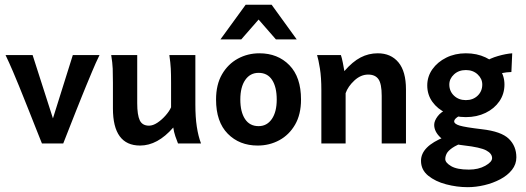

<svg xmlns="http://www.w3.org/2000/svg" viewBox="-20 -606 2220 811"><path d="M157.2 0Q157.2 0 149.4 -19.3Q141.6 -38.6 129.6 -69.1Q117.7 -99.6 104.2 -133.3Q90.8 -167 78.9 -196.5Q66.9 -226.1 60.1 -243.2Q51.3 -265.6 34.9 -303.7Q18.6 -341.8 3.4 -373.5H117.7L203.6 -106L287.6 -373.5H400.4Q384.8 -341.8 368.9 -303.5Q353 -265.1 343.8 -243.2Q337.9 -229 326.4 -200.4Q314.9 -171.9 301.3 -137.7Q287.6 -103.5 275.4 -72Q263.2 -40.5 255.1 -20.3Q247.1 0 247.1 0Z M571.8 8.8Q457 8.8 457 -147.9Q457 -150.9 457 -166.5Q457 -182.1 457 -202.1Q457 -222.2 457 -237.8Q457 -253.4 457 -256.3Q457 -291 456.1 -315.9Q455.1 -340.8 449.7 -373.5H559.6Q559.6 -373.5 559.6 -349.6Q559.6 -325.7 559.6 -290.8Q559.6 -255.9 559.6 -222.4Q559.6 -189 559.6 -169.9Q559.6 -120.6 570.3 -97.9Q581.1 -75.2 609.4 -75.2Q626 -75.2 644.8 -87.6Q663.6 -100.1 679.4 -118.2Q695.3 -136.2 702.6 -152.8V-256.3Q702.6 -292.5 701.4 -316.2Q700.2 -339.8 695.3 -373.5H805.2Q805.2 -373.5 805.2 -351.6Q805.2 -329.6 805.2 -295.9Q805.2 -262.2 805.2 -226.8Q805.2 -191.4 805.2 -164.6Q805.2 -111.3 811.3 -71Q817.4 -30.8 829.1 0H731.9Q727.1 -11.7 720.7 -30.3Q714.4 -48.8 711.9 -67.4Q645.5 8.8 571.8 8.8Z M1068.4 8.8Q991.2 8.8 941.9 -41.3Q892.6 -91.3 892.6 -185.5Q892.6 -248.5 917.7 -292Q942.9 -335.4 984.6 -358.2Q1026.4 -380.9 1075.7 -380.9Q1153.3 -380.9 1202.4 -330.6Q1251.5 -280.3 1251.5 -185.5Q1251.5 -122.6 1226.3 -79.3Q1201.2 -36.1 1159.7 -13.7Q1118.2 8.8 1068.4 8.8ZM1072.3 -73.2Q1107.4 -73.2 1128.2 -103.3Q1148.9 -133.3 1148.9 -185.5Q1148.9 -238.3 1129.4 -268.3Q1109.9 -298.3 1072.3 -298.3Q1036.6 -298.3 1015.9 -268.3Q995.1 -238.3 995.1 -185.5Q995.1 -133.3 1014.9 -103.3Q1034.7 -73.2 1072.3 -73.2ZM911.1 -439.5 1017.6 -585.9H1127.4L1233.4 -439.5H1145.5L1072.3 -523.4L999 -439.5Z M1337.4 0Q1337.4 0 1337.4 -24.4Q1337.4 -48.8 1337.4 -85.7Q1337.4 -122.6 1337.4 -160.4Q1337.4 -198.2 1337.4 -225.1Q1337.4 -278.8 1331.3 -316.7Q1325.2 -354.5 1319.3 -373.5H1419.9Q1423.8 -362.8 1428.2 -340.6Q1432.6 -318.4 1434.6 -305.7Q1469.2 -345.7 1503.2 -363.3Q1537.1 -380.9 1575.7 -380.9Q1631.3 -380.9 1663.1 -342.5Q1694.8 -304.2 1694.8 -228.5Q1694.8 -210.4 1694.8 -181.9Q1694.8 -153.3 1694.8 -122.1Q1694.8 -90.8 1694.8 -63Q1694.8 -35.2 1694.8 -17.6Q1694.8 0 1694.8 0H1592.3Q1592.3 0 1592.3 -23.7Q1592.3 -47.4 1592.3 -81.8Q1592.3 -116.2 1592.3 -149.2Q1592.3 -182.1 1592.3 -201.2Q1592.3 -252 1578.6 -271.5Q1564.9 -291 1535.2 -291Q1503.9 -291 1476.8 -265.9Q1449.7 -240.7 1439.9 -212.4V0Z M1955.1 184.6Q1910.2 184.6 1864.5 172.6Q1818.8 160.6 1788.6 136Q1758.3 111.3 1758.3 73.2Q1758.3 12.2 1857.9 -27.3Q1857.9 -27.3 1870.8 -25.6Q1883.8 -23.9 1900.9 -21.2Q1918 -18.6 1931.4 -14.9Q1944.8 -11.2 1945.8 -7.3Q1908.2 6.3 1890.1 19Q1872.1 31.7 1866.5 43.2Q1860.8 54.7 1860.8 65.9Q1860.8 81.1 1885.5 95.7Q1910.2 110.4 1960.4 110.4Q2001 110.4 2029.8 94.2Q2058.6 78.1 2058.6 62Q2058.6 42.5 2033.7 29.3Q2008.8 16.1 1940.4 8.3Q1867.2 0 1840.6 -25.1Q1814 -50.3 1814 -78.6Q1814 -95.2 1828.4 -114.5Q1842.8 -133.8 1869.1 -144.5L1955.6 -127.9Q1923.8 -120.1 1911.1 -110.8Q1898.4 -101.6 1898.4 -93.3Q1898.4 -82.5 1921.9 -75.4Q1945.3 -68.4 2015.6 -60.1Q2097.2 -50.8 2129.2 -19.8Q2161.1 11.2 2161.1 58.6Q2161.1 87.9 2142.6 111.3Q2124 134.8 2093.3 151.1Q2062.5 167.5 2026.4 176Q1990.2 184.6 1955.1 184.6ZM1947.8 -111.3Q1901.9 -111.3 1865 -128.4Q1828.1 -145.5 1806.4 -175.8Q1784.7 -206.1 1784.7 -245.1Q1784.7 -282.7 1806.4 -313.5Q1828.1 -344.2 1865 -362.5Q1901.9 -380.9 1947.8 -380.9Q1994.1 -380.9 2031 -363.5Q2067.9 -346.2 2089.4 -316.4Q2110.8 -286.6 2110.8 -249Q2110.8 -209.5 2089.4 -178.2Q2067.9 -147 2031 -129.2Q1994.1 -111.3 1947.8 -111.3ZM1947.8 -183.1Q1978 -183.1 1997.6 -201.9Q2017.1 -220.7 2017.1 -249Q2017.1 -273.4 1997.6 -291.7Q1978 -310.1 1947.8 -310.1Q1917.5 -310.1 1897.7 -291.7Q1877.9 -273.4 1877.9 -249Q1877.9 -220.7 1897.7 -201.9Q1917.5 -183.1 1947.8 -183.1ZM2050.3 -281.7 2026.4 -344.2Q2050.8 -359.9 2083.7 -369.4Q2116.7 -378.9 2143.6 -380.9L2140.1 -301.8Q2120.1 -301.3 2097.9 -296.9Q2075.7 -292.5 2050.3 -281.7Z"/></svg>

Font: Harmattan
Style: Bold
Weight: 700
Designer: George W. Nuss III and SIL International
Foundry: SIL International
Version: Version 4.000